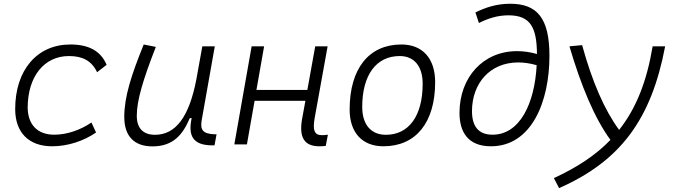

<svg xmlns="http://www.w3.org/2000/svg" viewBox="-20 -762 3556 1013"><path d="M266.1 -51.3C178.2 -51.3 127 -104 126 -194.3C126.5 -358.4 212.9 -466.3 343.8 -466.3C415 -466.3 463.4 -441.9 492.2 -380.9L542.5 -419.9C512.2 -492.2 449.7 -527.3 351.1 -527.3C175.3 -527.3 60.1 -392.1 60.1 -186.5C60.1 -63 131.8 9.8 254.9 9.8C339.4 9.8 423.3 -19 486.8 -63L462.4 -115.7C405.8 -76.7 334 -51.3 266.1 -51.3Z M784.2 10.3C895.5 10.3 944.8 -53.2 981.4 -138.7H991.2C971.7 -47.4 996.1 4.9 1100.6 4.9H1111.8L1122.6 -53.7H1109.4C1052.2 -56.2 1035.2 -75.7 1043.9 -126.5L1113.3 -517.6H1047.4L1015.6 -341.3C977.5 -144 906.2 -50.8 797.9 -50.8C735.4 -50.8 701.7 -85.4 701.7 -150.9C701.7 -232.9 734.9 -341.8 802.2 -514.6L738.3 -527.3C672.4 -365.2 635.7 -251 635.7 -145C635.7 -43.9 687.5 10.3 784.2 10.3Z M1216.3 0H1282.7L1323.2 -230H1591.3L1574.2 -136.7C1555.7 -35.2 1586.9 9.8 1664.6 9.8C1677.2 9.8 1688.5 9.3 1698.7 7.8L1710 -51.3C1699.2 -49.8 1689 -48.8 1678.7 -48.8C1637.2 -48.8 1628.9 -76.2 1640.6 -141.6L1708.5 -517.6H1643.1L1601.6 -287.6H1333L1373.5 -517.6H1307.6Z M2002.9 9.8C2174.3 9.8 2275.9 -115.7 2275.9 -328.6C2275.9 -453.6 2209.5 -527.3 2097.7 -527.3C1926.3 -527.3 1824.7 -399.9 1824.7 -184.1C1824.7 -62.5 1891.1 9.8 2002.9 9.8ZM2015.6 -50.8C1937 -50.8 1891.1 -105.5 1891.1 -197.3C1891.1 -366.2 1964.8 -466.3 2088.9 -466.3C2165.5 -466.3 2210 -412.1 2210 -320.3C2210 -150.9 2137.7 -50.8 2015.6 -50.8Z M2570.3 9.8C2785.6 9.8 2878.9 -227.5 2878.9 -467.3C2878.9 -666.5 2814 -742.2 2671.9 -742.2C2596.7 -742.2 2539.1 -721.2 2488.3 -696.3L2506.8 -640.6C2554.7 -664.6 2604.5 -681.2 2663.1 -681.2C2779.8 -681.2 2812 -615.2 2813 -477.1C2776.9 -487.3 2741.7 -492.2 2708 -492.2C2528.3 -492.2 2405.3 -353.5 2404.3 -168.5C2403.8 -64.9 2449.7 9.8 2570.3 9.8ZM2811.5 -418C2800.8 -214.8 2722.2 -51.3 2578.6 -51.3C2503.4 -51.3 2470.2 -96.7 2470.2 -176.3C2470.7 -322.3 2564.9 -432.6 2714.4 -432.6C2745.1 -432.6 2777.8 -427.7 2811.5 -418Z M2929.7 230.5C3253.4 87.9 3416.5 -132.3 3489.3 -517.6H3423.3C3392.6 -332.5 3336.4 -190.4 3246.6 -76.7C3169.9 -180.7 3105 -328.6 3051.3 -523.9L2984.4 -517.6C3044.9 -312.5 3115.2 -140.6 3200.7 -23.9C3123.5 56.2 3025.4 121.1 2902.3 177.7Z"/></svg>

Font: Cascadia Mono PL Light
Style: Italic
Weight: 300
Italic angle: -10°
Monospace: yes
Designer: Aaron Bell
Foundry: Saja Typeworks
Version: Version 2404.023